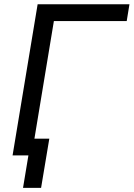

<svg xmlns="http://www.w3.org/2000/svg" viewBox="-20 -748 643 924"><path d="M603 -727.5 589.8 -646.5H239.3L132.3 0H40.5L161.1 -727.5ZM90.8 156.2 116.7 0H80.1L93.3 -80.6H217.3L177.7 156.2Z"/></svg>

Font: Inter 17pt
Style: Italic
Weight: 400
Italic angle: -9.3988°
Version: Version 4.001;git-66647c0bb